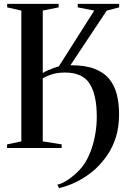

<svg xmlns="http://www.w3.org/2000/svg" viewBox="-20 -763 648 990"><path d="M284.5 207 275.5 189Q293.5 186.5 320.8 170Q348 153.5 375.8 127.5Q403.5 101.5 421.5 71.5Q440.5 39 453.2 0.8Q466 -37.5 472.5 -79Q479 -120.5 479 -161Q479 -274.5 442 -331.8Q405 -389 316 -389Q278 -389 250.2 -380.5Q222.5 -372 200.5 -359V-34L298 -18.5V0H16.5V-18.5L90 -34V-708.5L17 -725V-743H282.5V-725L200.5 -708.5V-386.5Q212.5 -394 228.2 -401Q244 -408 259.2 -413.2Q274.5 -418.5 283.5 -421L466 -708.5L381 -725V-743H594.5V-725L530.5 -708.5L343 -426.5Q417.5 -427 466.5 -408.5Q515.5 -390 543.2 -355.8Q571 -321.5 582.5 -275.2Q594 -229 594 -174.5Q594 -108.5 578 -57Q562 -5.5 534.8 34.5Q507.5 74.5 473.5 107Q443 134.5 409.5 155Q376 175.5 343.8 188.2Q311.5 201 284.5 207Z"/></svg>

Font: Merriweather 144pt
Style: Regular
Weight: 400
Version: Version 2.100